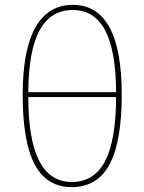

<svg xmlns="http://www.w3.org/2000/svg" viewBox="-20 -757 592 787"><path d="M479 -369Q479 -176 429 -83Q379 10 274 10Q172 10 122.5 -82.5Q73 -175 73 -368Q73 -553 125.5 -645Q178 -737 278 -737Q479 -737 479 -369ZM96 -379H456Q455 -549 411 -632.5Q367 -716 278 -716Q188 -716 142.5 -633Q97 -550 96 -379ZM456 -359H96Q96 -11 274 -11Q366 -11 410.5 -96Q455 -181 456 -359Z"/></svg>

Font: Fira Sans Thin
Style: Regular
Weight: 100
Designer: bBox Type GmbH & Carrois Corporate GbR & Edenspiekermann AG
Foundry: bBox Type GmbH & Carrois Corporate GbR & Edenspiekermann AG
Version: Version 4.301